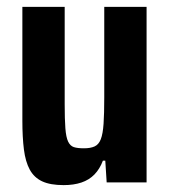

<svg xmlns="http://www.w3.org/2000/svg" viewBox="-20 -530 494 558"><path d="M165 8Q126 8 102.5 -3Q79 -14 66.5 -37Q54 -60 49.5 -95.5Q45 -131 45 -179V-510H168V-227Q168 -183 170 -157Q172 -131 178 -118.5Q184 -106 194.5 -102.5Q205 -99 224 -99Q243 -99 255 -104.5Q267 -110 273 -125.5Q279 -141 281 -170.5Q283 -200 283 -247V-510H406V0H290L286 -63H279Q270 -39 254.5 -23Q239 -7 216.5 0.5Q194 8 165 8Z"/></svg>

Font: Saira Condensed
Style: Bold
Weight: 700
Width: 3
Designer: Hector Gatti with collaboration of the Omnibus-Type team
Foundry: Omnibus-Type
Version: Version 1.101